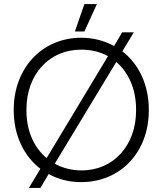

<svg xmlns="http://www.w3.org/2000/svg" viewBox="-20 -895 805 951"><path d="M460 -875H398L351 -739H398ZM123 36H180L221 -33C268 -7 322 7 382 7H383C577 7 717 -142 717 -347V-353C717 -476 667 -578 586 -641L643 -735H585L545 -667C498 -693 443 -708 383 -708H382C188 -708 48 -557 48 -352V-348C48 -225 98 -122 180 -59ZM111 -347V-353C111 -526 223 -649 381 -649H383C432 -649 477 -638 515 -617L211 -112C148 -164 111 -247 111 -347ZM556 -588C618 -535 654 -452 654 -353V-347C654 -175 542 -51 385 -51H383C334 -51 290 -63 251 -84Z"/></svg>

Font: Fixel Display Light
Style: Regular
Weight: 300
Designer: AlfaBravo + MacPaw
Foundry: Kyrylo Tkachov, Marchela Mozhyna, Serhii Makarenko, Maria Weinstein, Zakhar Kryvoshyya
Version: Version 1.211